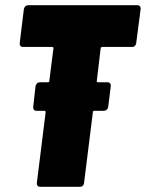

<svg xmlns="http://www.w3.org/2000/svg" viewBox="-20 -720 562 740"><path d="M505 -554 522 -685C523 -694 518 -700 509 -700H89C80 -700 74 -694 72 -685L56 -554C55 -545 60 -539 69 -539H182C185 -539 186 -537 186 -534L170 -408C170 -405 168 -403 165 -403H134C125 -403 119 -397 117 -388L108 -308C107 -299 112 -293 120 -293H151C154 -293 156 -291 156 -288L122 -15C121 -6 126 0 135 0H288C297 0 303 -6 304 -15L338 -288C338 -291 341 -293 343 -293H380C389 -293 396 -299 397 -308L407 -388C408 -397 403 -403 394 -403H357C354 -403 352 -405 353 -408L368 -534C369 -537 371 -539 374 -539H489C498 -539 504 -545 505 -554Z"/></svg>

Font: Barlow Condensed Black
Style: Italic
Weight: 900
Width: 3
Italic angle: -7°
Designer: Jeremy Tribby
Foundry: Tribby Type
Version: Version 1.422;hotconv 1.0.109;makeotfexe 2.5.65596